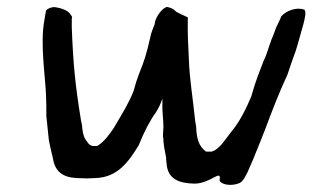

<svg xmlns="http://www.w3.org/2000/svg" viewBox="-20 -504 896 551"><path d="M112 -474 107 -444C95 -378 110 -285 112 -232C113 -213 113 -192 113 -171C115 -152 117 -131 119 -113C120 -96 129 -63 132 -49C138 -11 161 5 200 7C210 7 220 8 230 8C238 8 246 7 254 7C318 5 349 -40 378 -87C394 -127 411 -159 427 -181C434 -191 442 -208 446 -221V-207C445 -187 449 -160 449 -140C449 -129 446 -114 449 -105C448 -96 454 -64 457 -50C456 -47 457 -45 457 -44L458 -35C461 9 492 22 538 23C585 23 617 -22 610 14C616 27 646 31 668 21C678 16 684 2 690 -9C700 -31 712 -59 726 -95L741 -133C760 -184 782 -241 805 -290C813 -314 821 -338 829 -359L835 -379L844 -411C849 -428 853 -442 855 -454L856 -461C857 -467 856 -472 854 -476C831 -485 801 -473 787 -457C785 -450 777 -435 772 -424C770 -418 765 -404 761 -395C760 -392 758 -389 758 -387L754 -376C747 -354 743 -343 736 -328C725 -298 716 -280 701 -227C686 -191 667 -153 643 -125C628 -106 610 -76 590 -70C589 -69 588 -69 587 -69H571C550 -85 544 -107 543 -140L540 -158C533 -227 524 -276 522 -334C520 -375 518 -408 519 -454C510 -459 487 -468 484 -472C479 -478 470 -482 460 -484C447 -483 429 -458 425 -442L424 -435C419 -423 413 -407 412 -400C400 -347 394 -329 379 -292C374 -279 369 -264 363 -242C349 -207 331 -178 306 -136C293 -117 279 -97 259 -85H245C240 -87 236 -89 234 -92C222 -107 218 -113 215 -147L213 -155C196 -259 190 -319 186 -425V-450L187 -455C186 -458 184 -460 182 -463C175 -475 153 -481 141 -483C131 -485 119 -481 112 -474Z"/></svg>

Font: Vapor
Style: Obl
Weight: 400
Foundry: Cannot Into Space Fonts
Version: Version 0.179